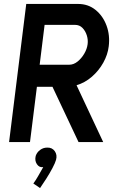

<svg xmlns="http://www.w3.org/2000/svg" viewBox="-20 -720 618 973"><path d="M503 0H378L246 -280H167L132 0H26L113 -700H376Q427 -700 464.5 -669.5Q502 -639 520 -590Q538 -541 531 -485Q526 -443 503.5 -402.5Q481 -362 446 -331.5Q411 -301 368 -288ZM424 -496Q427 -518 420 -540.5Q413 -563 398 -578.5Q383 -594 360 -594H206L181 -392H331Q353 -392 373 -408Q393 -424 407 -448Q421 -472 424 -496ZM161 70Q167 52 183 40Q199 28 219 28Q244 27 257.5 46Q271 65 264 90Q260 105 246 131.5Q232 158 214.5 185.5Q197 213 183 233L149 210Q161 194 174 171Q187 148 199 127Q179 130 167 112Q155 94 161 70Z"/></svg>

Font: Kulim Park SemiBold
Style: Italic
Weight: 600
Italic angle: -8°
Designer: Noponies / Dale Sattler
Foundry: Noponies
Version: Version 1.000; ttfautohint (v1.8.3)